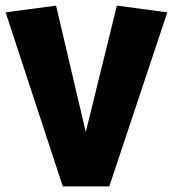

<svg xmlns="http://www.w3.org/2000/svg" viewBox="-25 -666 617 685"><path d="M572 -622 365 -1H199L-5 -622L175 -646L281 -195L392 -646Z"/></svg>

Font: FiraGO Heavy
Style: Regular
Weight: 900
Designer: bBox Type
Foundry: bBox Type GmbH
Version: Version 1.001